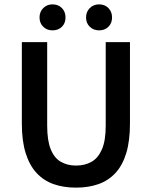

<svg xmlns="http://www.w3.org/2000/svg" viewBox="-20 -847 695 879"><path d="M328 12Q271 12 225.5 -4Q180 -20 147.5 -55Q115 -90 97.5 -146Q80 -202 80 -281V-654H196V-272Q196 -203 212.5 -163Q229 -123 259 -106Q289 -89 328 -89Q368 -89 398.5 -106Q429 -123 446.5 -163Q464 -203 464 -272V-654H575V-281Q575 -202 558 -146Q541 -90 508.5 -55Q476 -20 430.5 -4Q385 12 328 12ZM220 -708Q195 -708 178 -724.5Q161 -741 161 -767Q161 -793 178 -810Q195 -827 220 -827Q247 -827 263.5 -810Q280 -793 280 -767Q280 -741 263.5 -724.5Q247 -708 220 -708ZM434 -708Q408 -708 391 -724.5Q374 -741 374 -767Q374 -793 391 -810Q408 -827 434 -827Q460 -827 476.5 -810Q493 -793 493 -767Q493 -741 476.5 -724.5Q460 -708 434 -708Z"/></svg>

Font: Source Sans 3 ExtraLight SemiBold
Style: Regular
Weight: 600
Version: Version 3.052;hotconv 1.1.0;makeotfexe 2.6.0